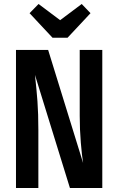

<svg xmlns="http://www.w3.org/2000/svg" viewBox="-20 -941 592 961"><path d="M492 0H330L155 -566Q163 -494 167.5 -433.5Q172 -373 172 -290V0H60V-691H221L396 -125Q390 -161 384.5 -227Q379 -293 379 -361V-691H492ZM433 -875 318 -752H243L128 -875L173 -921L281 -840L389 -921Z"/></svg>

Font: Fira Sans Compressed Medium
Style: Regular
Weight: 500
Width: 1
Designer: bBox Type GmbH & Carrois Corporate GbR & Edenspiekermann AG
Foundry: bBox Type GmbH & Carrois Corporate GbR & Edenspiekermann AG
Version: Version 4.301